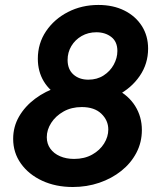

<svg xmlns="http://www.w3.org/2000/svg" viewBox="-20 -748 650 776"><path d="M274.3 7.8Q205.3 7.8 150.7 -17.4Q96.1 -42.7 64.7 -86.7Q33.2 -130.7 33.2 -186.8Q33.2 -235.8 57 -277Q80.8 -318.2 122 -349Q163.1 -379.8 215.7 -396.6Q268.3 -413.5 325.9 -413.5Q398.2 -413.5 448.9 -388Q499.5 -362.5 526.5 -319.2Q553.4 -276 553.4 -222.4Q553.4 -172.8 531.3 -130.6Q509.2 -88.4 470.3 -57.4Q431.5 -26.4 381.2 -9.3Q330.9 7.8 274.3 7.8ZM279.4 -105.7Q321.3 -105.7 352.4 -123.1Q383.5 -140.4 400.6 -167.8Q417.7 -195.2 417.7 -224.5Q417.7 -261.4 389.7 -288.3Q361.7 -315.3 310.3 -315.3Q268.7 -315.3 236.8 -297.3Q204.9 -279.3 187 -251.4Q169.1 -223.5 169.1 -193.6Q169.1 -167.1 183.3 -147.3Q197.5 -127.4 222.5 -116.6Q247.5 -105.7 279.4 -105.7ZM329.1 -333.3Q269.1 -333.3 225.1 -356.2Q181.1 -379.1 157 -419.1Q132.9 -459.1 132.9 -510.6Q132.9 -572.5 166 -621.7Q199.2 -670.9 254.8 -699.5Q310.4 -728 377.7 -728Q437.5 -728 482.7 -705.4Q527.9 -682.8 553.3 -642.9Q578.6 -603.1 578.6 -551.5Q578.6 -490.3 544.6 -440.8Q510.6 -391.3 453.9 -362.3Q397.3 -333.3 329.1 -333.3ZM337 -426Q372.4 -426 398.8 -443.1Q425.3 -460.2 439.8 -486.9Q454.4 -513.6 454.4 -542.1Q454.4 -579.6 429.8 -598.6Q405.2 -617.6 369.5 -617.6Q336.3 -617.6 309.9 -602.4Q283.5 -587.2 268.3 -561.7Q253.2 -536.3 253.2 -505.8Q253.2 -468 276.6 -447Q300.1 -426 337 -426Z"/></svg>

Font: Reddit Sans
Style: Italic
Weight: 400
Italic angle: -11.25°
Designer: Stephen Hutchings
Version: Version 1.013